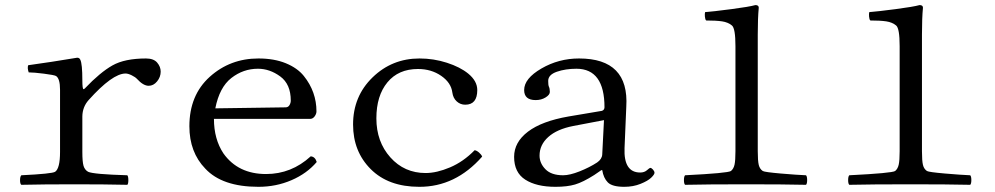

<svg xmlns="http://www.w3.org/2000/svg" viewBox="-20 -718 3878 748"><path d="M300.8 -405.8Q300.8 -370.1 305.7 -370.6Q307.6 -370.6 311 -374Q370.1 -436 418 -463.1Q465.8 -490.2 548.8 -490.2Q578.6 -490.2 592.3 -474.1Q606 -458 606 -439Q606 -418 592 -400.9Q578.1 -383.8 559.1 -383.8Q538.1 -383.8 513.2 -411.1Q507.3 -417.5 493.2 -424.6Q479 -431.6 469.2 -431.6Q418 -431.6 325.2 -328.1Q301.3 -301.3 300.8 -264.2V-126Q300.8 -87.9 305.4 -72Q310.1 -56.2 323.2 -48.8Q343.3 -39.1 476.1 -35.2Q480 -30.3 480 -16.1Q480 -2 476.1 2Q390.1 0 270 0Q147 0 63 2Q58.1 -2 58.1 -15.9Q58.1 -29.8 63 -35.2Q183.1 -41 194.8 -48.8Q213.9 -62 213.9 -126V-368.2Q213.9 -412.1 198.2 -421.9Q191.4 -425.8 151.6 -430.9Q111.8 -436 91.8 -436Q85.9 -453.1 89.8 -463.9Q178.7 -476.1 280.8 -493.2Q289.6 -493.2 293 -484.9Q300.8 -468.8 300.8 -405.8Z M818.8 -295.9 1092.8 -299.8Q1102.5 -299.8 1107.7 -308.3Q1112.8 -316.9 1112.8 -326.2Q1112.8 -390.1 1071.8 -420.2Q1030.8 -450.2 984.9 -450.2Q927.7 -450.2 881.3 -414.1Q835 -377.9 818.8 -295.9ZM1190.4 -108.9Q1207.5 -107.9 1213.9 -86.9Q1175.8 -42 1115.7 -16.1Q1055.7 9.8 986.8 9.8Q845.7 9.8 779.8 -61Q717.8 -125 717.8 -226.1Q717.8 -347.2 797.1 -418.7Q876.5 -490.2 986.8 -490.2Q1047.9 -490.2 1093.3 -471.7Q1138.7 -453.1 1163.6 -422.1Q1188.5 -391.1 1200.7 -356.4Q1212.9 -321.8 1212.9 -284.2Q1212.9 -274.4 1205.8 -264.6Q1198.7 -254.9 1188.5 -254.9H813.5Q813.5 -175.8 850.6 -120.1Q907.7 -40 1016.6 -40Q1115.2 -40 1190.4 -108.9Z M1858.4 -107.9Q1754.4 10.3 1613.3 9.8Q1493.2 9.8 1424.3 -59.1Q1355.5 -127.9 1355.5 -232.9Q1355.5 -342.8 1431.4 -416.5Q1507.3 -490.2 1614.3 -490.2Q1669.4 -490.2 1720.9 -473.6Q1772.5 -457 1804.2 -431.2Q1839.4 -402.3 1839.4 -367.2Q1839.4 -310.1 1792.5 -310.1Q1773.4 -310.1 1759.3 -323Q1745.1 -335.9 1742.2 -357.9Q1737.3 -396 1698.7 -422.6Q1660.2 -449.2 1608.4 -449.2Q1532.2 -449.2 1489.3 -397.2Q1446.3 -345.2 1446.3 -256.8Q1446.3 -166 1500.7 -105Q1555.2 -43.9 1638.2 -43.9Q1681.2 -43.9 1733.2 -65.9Q1785.2 -87.9 1829.1 -132.8Q1836.9 -131.8 1846.2 -123.8Q1855.5 -115.7 1858.4 -107.9Z M2333 -250 2212.9 -227.1Q2149.9 -214.8 2116 -184.3Q2082 -153.8 2082 -111.8Q2082 -82 2105 -58.6Q2127.9 -35.2 2173.8 -35.2Q2199.7 -35.2 2238.3 -50.5Q2276.9 -65.9 2306.2 -85Q2325.2 -98.1 2326.2 -116.2ZM2326.2 -55.2H2322.8L2294.9 -36.1Q2251 -8.3 2220.5 0.7Q2189.9 9.8 2144 9.8Q2069.8 9.8 2026.4 -18.1Q1982.9 -45.9 1982.9 -106.9Q1982.9 -164.1 2036.9 -205.1Q2090.8 -246.1 2194.8 -264.2L2324.7 -286.1Q2334.5 -289.1 2335 -299.8Q2335 -449.7 2226.1 -450.2Q2183.1 -450.2 2149.4 -438.5Q2115.7 -426.8 2115.7 -402.8Q2115.7 -386.7 2118.2 -380.9Q2122.1 -373 2122.1 -359.9Q2122.1 -348.6 2105.5 -338.4Q2088.9 -328.1 2066.9 -328.1Q2022 -328.1 2022 -367.2Q2022 -412.1 2089.4 -451.2Q2156.7 -490.2 2235.8 -490.2Q2431.6 -490.2 2419.9 -301.8L2413.1 -141.1Q2409.2 -45.9 2474.1 -45.9Q2490.2 -45.9 2500.5 -54.9Q2510.7 -64 2513.2 -64Q2518.1 -64 2523.9 -57.4Q2529.8 -50.8 2529.8 -44.9Q2529.8 -38.1 2516.8 -25.6Q2503.9 -13.2 2475.3 -1.7Q2446.8 9.8 2412.1 9.8Q2365.2 9.8 2348.1 -7.3Q2331.1 -24.4 2326.2 -55.2Z M2845.2 -128.9V-538.1Q2845.2 -607.4 2831.5 -618.7Q2816.4 -631.3 2793 -634.8Q2769.5 -638.2 2731 -638.2Q2727.1 -642.1 2726.1 -653.8Q2725.1 -665.5 2727.1 -670.9Q2763.7 -673.8 2830.8 -682.6Q2897.9 -691.4 2922.9 -698.2Q2936 -698.2 2936 -688Q2932.1 -647.9 2932.1 -583V-128.9Q2932.1 -91.3 2936 -75.4Q2939.9 -59.6 2951.7 -51.8Q2959 -47.4 3021.7 -42Q3084.5 -36.6 3120.1 -35.2Q3124.5 -30.8 3124.5 -16.6Q3124.5 -2.4 3120.1 2Q3034.2 0 2889.2 0Q2733.4 0 2648.9 2Q2644.5 -2.4 2644.5 -16.4Q2644.5 -30.3 2648.9 -35.2Q2815.4 -43.5 2827.6 -51.8Q2837.9 -60.1 2841.6 -76.4Q2845.2 -92.8 2845.2 -128.9Z M3484.9 -128.9V-538.1Q3484.9 -607.4 3471.2 -618.7Q3456.1 -631.3 3432.6 -634.8Q3409.2 -638.2 3370.6 -638.2Q3366.7 -642.1 3365.7 -653.8Q3364.7 -665.5 3366.7 -670.9Q3403.3 -673.8 3470.5 -682.6Q3537.6 -691.4 3562.5 -698.2Q3575.7 -698.2 3575.7 -688Q3571.8 -647.9 3571.8 -583V-128.9Q3571.8 -91.3 3575.7 -75.4Q3579.6 -59.6 3591.3 -51.8Q3598.6 -47.4 3661.4 -42Q3724.1 -36.6 3759.8 -35.2Q3764.2 -30.8 3764.2 -16.6Q3764.2 -2.4 3759.8 2Q3673.8 0 3528.8 0Q3373 0 3288.6 2Q3284.2 -2.4 3284.2 -16.4Q3284.2 -30.3 3288.6 -35.2Q3455.1 -43.5 3467.3 -51.8Q3477.5 -60.1 3481.2 -76.4Q3484.9 -92.8 3484.9 -128.9Z"/></svg>

Font: Linux Libertine Mono
Style: Mono
Weight: 400
Designer: Philipp H. Poll
Foundry: Philipp H. Poll
Version: Version 5.1.7 ; ttfautohint (v0.9)